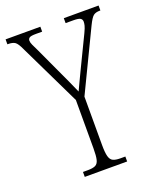

<svg xmlns="http://www.w3.org/2000/svg" viewBox="-141 -795 720 877"><g transform="rotate(-20 219.0 -357.0)"><path d="M118 0V-24H142Q166 -24 178.5 -30Q191 -36 195.5 -54Q200 -72 200 -109V-344L55 -644Q41 -675 29.5 -682.5Q18 -690 -3 -690H-7V-714H162V-690H133Q107 -690 100 -685Q93 -680 93 -671Q93 -662 99 -649Q105 -636 114 -618L169 -499Q184 -467 198 -436.5Q212 -406 225 -376Q233 -392 243.5 -415.5Q254 -439 270 -471L341 -618Q351 -639 353.5 -649.5Q356 -660 356 -668Q356 -679 347.5 -684.5Q339 -690 313 -690H276V-714H445V-690H442Q422 -690 411 -681.5Q400 -673 384 -640L242 -345V-110Q242 -73 247 -54.5Q252 -36 264.5 -30Q277 -24 300 -24H324V0Z"/></g></svg>

Font: Noto Serif Tamil ExtraCondensed ExtraLight
Style: Italic
Weight: 200
Width: 2
Italic angle: -12°
Designer: Indian Type Foundry, Tom Grace, and the Monotype Design Team
Foundry: Monotype Imaging Inc.
Version: Version 2.003; ttfautohint (v1.8.4.7-5d5b)